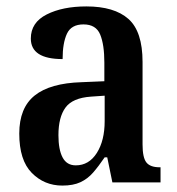

<svg xmlns="http://www.w3.org/2000/svg" viewBox="-20 -568 551 598"><path d="M174 10Q118 10 79 -29.5Q40 -69 40 -152Q40 -232 88 -270.5Q136 -309 234 -312L305 -315V-373Q305 -429 292 -460.5Q279 -492 240 -492Q202 -492 188.5 -463Q175 -434 175 -384Q76 -384 76 -448Q76 -498 125.5 -523Q175 -548 249 -548Q336 -548 380 -509Q424 -470 424 -375V-118Q424 -77 436 -62Q448 -47 477 -47H480V0H330L314 -78H306Q287 -50 270 -30.5Q253 -11 230.5 -0.5Q208 10 174 10ZM216 -53Q257 -53 281.5 -91.5Q306 -130 306 -191V-270L263 -267Q206 -263 184 -233Q162 -203 162 -147Q162 -102 175 -77.5Q188 -53 216 -53Z"/></svg>

Font: Noto Serif Myanmar Cond SemBd
Style: Regular
Weight: 600
Width: 3
Designer: Ben Mitchell and the Monotype Design Team
Foundry: Monotype Imaging Inc.
Version: Version 2.106; ttfautohint (v1.8.4.7-5d5b)